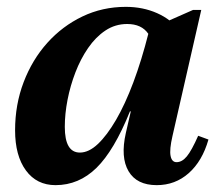

<svg xmlns="http://www.w3.org/2000/svg" viewBox="-20 -526 649 560"><path d="M142 14Q87 14 55.5 -29Q24 -72 24 -146Q24 -221 49 -286.5Q74 -352 118 -401Q162 -450 220.5 -478Q279 -506 347 -506Q397 -506 438.5 -487.5Q480 -469 504 -436L432 -341Q432 -399 412.5 -427.5Q393 -456 351 -456Q316 -456 287.5 -437Q259 -418 237 -386Q215 -354 200 -315Q185 -276 177 -235Q169 -194 169 -156Q169 -81 213 -81Q239 -81 265.5 -106Q292 -131 318.5 -176.5Q345 -222 369 -286Q393 -350 413 -429L466 -409L445 -201H359Q313 -87 261.5 -36.5Q210 14 142 14ZM437 14Q379 14 355 -26.5Q331 -67 347 -138L420 -456H450L543 -497H567L483 -129Q474 -90 477.5 -71.5Q481 -53 495 -53Q511 -53 525 -70Q539 -87 558 -130L588 -119Q570 -56 530.5 -21Q491 14 437 14Z"/></svg>

Font: Platypi Light SemiBold
Style: Italic
Weight: 600
Italic angle: -13°
Version: Version 1.200